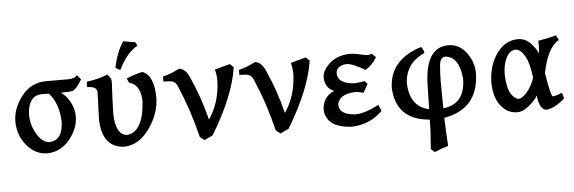

<svg xmlns="http://www.w3.org/2000/svg" viewBox="-56 -897 3966 1327"><g transform="rotate(-5 1927.0 -233.5)"><path d="M267.6 -59.6Q358.9 -64.5 360.4 -196.8Q354.5 -323.2 289.1 -393.1L236.8 -394Q146 -389.2 140.1 -262.7Q140.1 -188 178.2 -123.8Q216.3 -59.6 267.6 -59.6ZM246.1 17.1Q162.6 17.1 102.3 -53.7Q42 -124.5 42 -221.2Q42 -312 107.7 -396.2Q173.3 -480.5 276.4 -480.5H433.1Q475.1 -480.5 493.2 -503.9L520 -471.7Q476.6 -402.8 453.6 -397.5Q430.7 -392.1 372.6 -392.1Q405.8 -372.1 433.6 -323.5Q461.4 -274.9 461.4 -218.8Q460 -135.7 398.9 -61.3Q337.9 13.2 246.1 17.1Z M771.5 17.6Q622.6 5.9 619.1 -187.5L625.5 -374.5Q625.5 -414.6 557.1 -414.6V-452.1Q638.7 -462.4 704.1 -489.7L726.6 -460Q729.5 -447.3 729.5 -429.7Q723.6 -325.2 720.7 -216.3Q724.1 -68.8 803.2 -61.5Q915.5 -72.3 929.7 -282.7Q927.2 -401.4 848.6 -419.9L834.5 -450.2Q887.7 -474.1 945.3 -486.3Q1024.9 -457.5 1026.9 -303.7Q1026.9 -192.4 952.1 -87.4Q877.4 17.6 771.5 17.6ZM795.4 -512.2 763.2 -530.8Q785.2 -640.6 833 -709L916.5 -694.3L927.7 -669.4Q850.6 -627.4 795.4 -512.2Z M1333 20.5 1302.7 -3.4Q1257.3 -191.4 1181.6 -367.7Q1168.9 -394.5 1150.4 -400.9Q1131.8 -407.2 1085.4 -407.2V-442.4Q1140.1 -454.6 1200.2 -486.3Q1247.6 -481 1273.4 -415.5Q1336.4 -277.8 1376 -118.2Q1451.7 -227.5 1457.5 -377Q1457.5 -421.9 1447.3 -459L1552.7 -487.8L1578.1 -463.4Q1548.8 -265.6 1391.6 -6.8Z M1859.9 20.5 1829.6 -3.4Q1784.2 -191.4 1708.5 -367.7Q1695.8 -394.5 1677.2 -400.9Q1658.7 -407.2 1612.3 -407.2V-442.4Q1667 -454.6 1727.1 -486.3Q1774.4 -481 1800.3 -415.5Q1863.3 -277.8 1902.8 -118.2Q1978.5 -227.5 1984.4 -377Q1984.4 -421.9 1974.1 -459L2079.6 -487.8L2105 -463.4Q2075.7 -265.6 1918.5 -6.8Z M2351.1 17.1Q2179.2 6.3 2171.4 -116.7Q2175.8 -206.1 2255.4 -240.2Q2193.4 -264.2 2190.9 -337.9Q2190.9 -385.7 2241.7 -433.1Q2292.5 -480.5 2375.5 -485.8Q2414.6 -485.8 2453.6 -476.3Q2492.7 -466.8 2503.4 -466.8Q2517.1 -467.8 2537.1 -473.1L2563.5 -447.8Q2535.6 -396 2483.9 -365.7Q2395 -417.5 2356.4 -417.5Q2283.2 -412.1 2282.7 -355Q2290 -285.6 2402.8 -280.3Q2446.8 -284.2 2470.2 -289.6L2489.7 -268.6L2457 -209.5Q2420.9 -219.7 2402.3 -219.7Q2285.2 -215.8 2275.4 -142.1Q2275.9 -72.3 2389.6 -65.9Q2457.5 -67.4 2550.8 -117.2L2569.8 -73.7Q2478 15.1 2351.1 17.1Z M2912.1 241.7 2885.7 218.3Q2896 102.1 2896.5 15.1Q2664.6 -2.9 2653.8 -226.1Q2660.2 -421.9 2879.9 -490.2Q2896 -472.2 2899.9 -446.8Q2765.1 -387.7 2760.3 -245.6Q2768.6 -83.5 2898.4 -57.1L2902.3 -229.5Q2909.7 -485.8 3068.8 -485.8Q3143.6 -485.8 3192.9 -420.4Q3242.2 -355 3242.2 -275.9Q3236.8 -30.3 2997.6 11.7Q3000.5 106 3006.8 207Q2960.4 221.2 2912.1 241.7ZM2996.6 -54.2Q3149.4 -71.8 3150.4 -247.1Q3136.7 -399.9 3041.5 -409.2Q3004.9 -409.2 2999.8 -351.8Q2994.6 -294.4 2994.6 -239.7Z M3521.5 -74.7Q3546.9 -75.7 3578.9 -112.1Q3610.8 -148.4 3633.3 -210.9Q3620.1 -318.8 3590.6 -366.9Q3561 -415 3527.3 -415Q3489.3 -414.1 3464.4 -366.7Q3439.5 -319.3 3439.5 -248Q3443.8 -149.9 3470.5 -112.3Q3497.1 -74.7 3521.5 -74.7ZM3709 17.1Q3657.7 17.1 3647.5 -86.9Q3632.3 -57.1 3588.4 -20Q3544.4 17.1 3503.9 17.1Q3436 17.1 3389.4 -41.7Q3342.8 -100.6 3342.8 -208.5Q3346.7 -325.2 3405.3 -405.5Q3463.9 -485.8 3552.2 -485.8Q3604.5 -485.8 3643.3 -441.9Q3682.1 -397.9 3688 -373Q3691.9 -388.2 3691.9 -439.5L3690.9 -462.4Q3758.3 -472.7 3815.4 -488.8L3833 -455.1Q3753.9 -414.1 3717.3 -235.8Q3743.7 -73.7 3757.8 -70.8Q3781.2 -72.8 3823.2 -89.8L3834 -49.8Q3763.7 11.7 3709 17.1Z"/></g></svg>

Font: Kelvinch
Style: Bold
Weight: 700
Designer: Paul James Miller
Foundry: High-Logic / Made with FontCreator
Version: Version 3.501;March 28, 2021;FontCreator 13.0.0.2683 64-bit